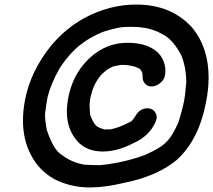

<svg xmlns="http://www.w3.org/2000/svg" viewBox="-20 -773 937 844"><path d="M432 -107Q365 -107 324 -148Q274 -201 274 -282Q274 -311 280 -343Q304 -468 401 -540Q464 -585 540 -585Q639 -585 684 -531Q707 -498 707 -462Q707 -451 705 -440Q701 -421 683 -407Q665 -393 646 -393Q627 -393 617 -406Q607 -417 607 -433V-439Q607 -456 596 -469Q595 -469 595 -470Q563 -488 515 -488Q513 -487 500.5 -485.5Q488 -484 475 -480L451 -467Q428 -448 427 -446.5Q426 -445 424 -443Q399 -414 386 -376Q384 -370 377 -342Q375 -329 374 -316V-309Q374 -296 376 -270Q386 -239 402 -221Q402 -220 403 -220Q412 -212 439 -204Q465 -204 469 -205Q507 -213 554 -238Q556 -238 557 -240L559 -241L564 -247Q573 -259 574 -261Q594 -297 628 -297Q655 -297 666 -272Q669 -265 669 -257Q669 -254 668 -250Q666 -243 663 -235Q634 -173 567 -144Q496 -107 432 -107ZM421 -47Q434 -48 455 -51Q549 -65 620 -93Q689 -124 711 -149L720 -158Q742 -184 764 -235Q782 -291 790 -334Q794 -355 795.5 -376.5Q797 -398 798 -400Q799 -406 799 -414Q799 -436 794 -470Q792 -478 792 -480Q791 -486 790 -488Q785 -512 775 -534Q749 -580 727 -599Q716 -612 680 -630Q678 -632 664 -637Q620 -655 560 -655Q521 -655 513 -653Q505 -651 496 -650Q458 -642 428 -631Q391 -615 361 -596L348 -587Q317 -565 298 -544Q298 -543 297 -542.5Q296 -542 295 -541.5Q294 -541 293 -539Q266 -509 244 -476Q243 -474 240 -469Q205 -408 189 -346Q182 -308 180 -286Q178 -278 178 -267Q178 -242 186 -201Q216 -112 252 -92Q294 -59 351 -49H354Q387 -47 421 -47ZM375 51Q290 51 218 14Q151 -24 116 -92Q81 -159 81 -243Q81 -286 90 -334Q114 -458 202 -569Q265 -646 351 -694Q462 -753 579 -753Q735 -753 827 -649Q897 -562 897 -432Q897 -380 885 -320Q853 -157 757 -70Q671 2 520 32Q440 51 375 51Z"/></svg>

Font: Bad Comic
Style: Italic
Weight: 400
Italic angle: -11°
Designer: GGBotNet
Foundry: GGBotNet
Version: 0.95